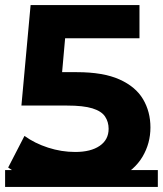

<svg xmlns="http://www.w3.org/2000/svg" viewBox="-22 -720 639 753"><path d="M277 12Q204 12 132.5 -7.5Q61 -27 10 -63L74 -187Q114 -158 166.5 -141Q219 -124 273 -124Q334 -124 369 -148Q404 -172 404 -215Q404 -242 390 -263Q376 -284 340.5 -295Q305 -306 241 -306H62L98 -700H525V-570H156L240 -644L215 -363L131 -437H279Q383 -437 446.5 -408.5Q510 -380 539 -331Q568 -282 568 -220Q568 -158 537 -105.5Q506 -53 441.5 -20.5Q377 12 277 12ZM-2 13V-53H597V13Z"/></svg>

Font: Montserrat Underline Thin
Style: Bold
Weight: 700
Version: Version 9.000